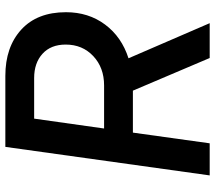

<svg xmlns="http://www.w3.org/2000/svg" viewBox="-62 -722 785 700"><g transform="rotate(-90 330.0 -372.5)"><path d="M40 0 144 -745H403Q508 -745 571.5 -687Q635 -629 635 -524Q635 -442 590 -381.5Q545 -321 467 -296L595 0H468L349 -280H196L157 0ZM211 -385H368Q433 -385 475 -424.5Q517 -464 517 -525Q517 -579 483.5 -609.5Q450 -640 395 -640H247Z"/></g></svg>

Font: Plus Jakarta Sans SemiBold
Style: Italic
Weight: 600
Italic angle: -8°
Designer: Gumpita Rahayu
Foundry: Tokotype
Version: Version 2.071; ttfautohint (v1.8.4.7-5d5b);gftools[0.9.29]